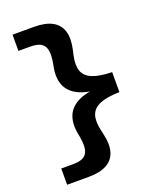

<svg xmlns="http://www.w3.org/2000/svg" viewBox="-178 -902 976 1204"><g transform="rotate(-20 310.0 -300.5)"><path d="M228.8 -517 234.2 -546.4Q243.8 -601.5 236.8 -633.2Q229.7 -665 205.3 -679Q181 -693.1 135.8 -693.1H56.6V-801.4H201Q275.9 -801.4 321 -776.5Q366.2 -751.7 380.9 -703Q395.6 -654.4 379.8 -583.8L372.5 -551.6Q358.1 -487.7 371.7 -448Q385.2 -408.4 431.6 -388.7Q478 -368.9 563.4 -367.1V-233.9Q478 -232.1 431.6 -212.3Q385.2 -192.6 371.7 -153Q358.1 -113.3 372.5 -49.4L379.8 -17.6Q396 53 381.3 101.6Q366.6 150.2 321.2 175.1Q275.9 200 201 200H56.6V91.7H135.8Q181 91.7 205.3 77.6Q229.7 63.6 236.8 31.8Q243.8 0.1 234.2 -55L228.8 -84.8Q216.8 -154.4 239.2 -204.2Q261.7 -253.9 322 -280.7Q382.3 -307.5 481.4 -307.5V-293.9Q382.3 -293.9 322 -320.8Q261.7 -347.6 239 -397.3Q216.4 -447.1 228.8 -517Z"/></g></svg>

Font: Monaspace Xenon Var
Style: Regular
Weight: 400
Designer: Riley Cran and the Lettermatic Team
Version: Version 1.000 (Monaspace Xenon Var)